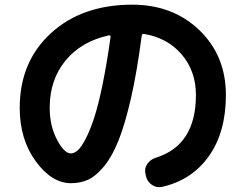

<svg xmlns="http://www.w3.org/2000/svg" viewBox="-20 -763 1040 813"><path d="M441.4 -613.3Q324.2 -587.9 257.3 -506.3Q190.4 -424.8 190.4 -306.6Q190.4 -230.5 221.2 -171.9Q252 -113.3 280.3 -113.3Q293.9 -113.3 309.1 -126.5Q324.2 -139.6 342.8 -175.3Q361.3 -210.9 378.9 -264.6Q396.5 -318.4 414.6 -406.7Q432.6 -495.1 448.2 -606.4Q449.2 -609.4 446.8 -611.8Q444.3 -614.3 441.4 -613.3ZM280.3 12.7Q199.2 12.7 131.3 -80.1Q63.5 -172.9 63.5 -306.6Q63.5 -501 195.3 -622.1Q327.1 -743.2 540 -743.2Q711.9 -743.2 824.2 -635.3Q936.5 -527.3 936.5 -360.4Q936.5 -203.1 864.3 -101.6Q792 0 666 28.3Q641.6 33.2 622.1 19Q602.5 4.9 597.7 -18.6L595.7 -28.3Q590.8 -50.8 604 -69.3Q617.2 -87.9 638.7 -94.7Q809.6 -147.5 809.6 -360.4Q809.6 -461.9 749.5 -532.2Q689.5 -602.5 590.8 -619.1Q582 -621.1 580.1 -612.3Q560.5 -460.9 535.2 -349.6Q509.8 -238.3 482.4 -169.4Q455.1 -100.6 420.9 -59.1Q386.7 -17.6 354 -2.4Q321.3 12.7 280.3 12.7Z"/></svg>

Font: Rounded Mgen+ 1m bold
Style: Bold
Weight: 700
Designer: [Source Han Sans]
Ryoko NISHIZUKA  (kana & ideographs); Paul D. Hunt (Latin, Greek & Cyrillic); Wenlong ZHANG  (bopomofo
Version: Version 1.059.20150602